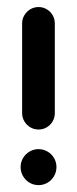

<svg xmlns="http://www.w3.org/2000/svg" viewBox="-20 -539 224 559"><path d="M40 -52.6Q40 -66.7 47 -78.7Q54.1 -90.7 66.1 -97.8Q78.1 -104.8 92.2 -104.8Q106.3 -104.8 118.3 -97.8Q130.4 -90.7 137.4 -78.7Q144.4 -66.7 144.4 -52.6Q144.4 -38.5 137.4 -26.3Q130.4 -14.1 118.3 -7Q106.3 0 92.2 0Q78.1 0 66.1 -7Q54.1 -14.1 47 -26.3Q40 -38.5 40 -52.6ZM92.2 -518.5Q105.2 -518.5 116.1 -512Q127 -505.6 133.3 -494.6Q139.6 -483.7 139.6 -470.7V-209.6Q139.6 -196.7 133.3 -185.7Q127 -174.8 116.1 -168.3Q105.2 -161.9 92.2 -161.9Q79.3 -161.9 68.3 -168.3Q57.4 -174.8 50.9 -185.7Q44.4 -196.7 44.4 -209.6V-470.7Q44.4 -483.7 50.9 -494.6Q57.4 -505.6 68.3 -512Q79.3 -518.5 92.2 -518.5Z"/></svg>

Font: 26F Galaxy Sans Extra Bold
Style: Regular
Weight: 800
Designer: C₂₉H₂₅N₃O₅
Version: Version 1.100